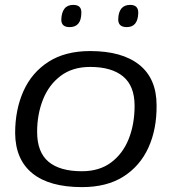

<svg xmlns="http://www.w3.org/2000/svg" viewBox="-20 -756 711 786"><path d="M316 10Q182 10 112.5 -46.5Q43 -103 42 -211Q42 -307 76 -383Q110 -459 178.5 -503Q247 -547 349 -547Q480 -547 550.5 -490.5Q621 -434 621 -325Q622 -227 587.5 -151.5Q553 -76 485 -33Q417 10 316 10ZM315 -55Q387 -55 435 -91Q483 -127 507 -187.5Q531 -248 531 -323Q531 -404 484 -443Q437 -482 349 -482Q277 -482 228.5 -445.5Q180 -409 156 -348.5Q132 -288 132 -216Q132 -133 178.5 -94Q225 -55 315 -55ZM499 -645Q463 -645 464 -678Q466 -736 513 -736Q547 -736 546 -702Q544 -645 499 -645ZM265 -645Q230 -645 231 -677Q232 -705 244 -720.5Q256 -736 280 -736Q315 -736 313 -702Q312 -645 265 -645Z"/></svg>

Font: Georama Extended
Style: Italic
Weight: 400
Width: 7
Italic angle: -9°
Designer: Jean-Baptiste Levee
Foundry: Production Type
Version: Version 1.000